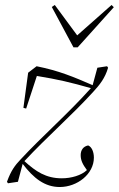

<svg xmlns="http://www.w3.org/2000/svg" viewBox="-20 -728 477 771"><path d="M74 -295 85 -292 128 -423C214 -409 264 -397 345 -374C254 -272 149 -181 62 -87C41 -65 24 -43 8 2L12 8L52 2L71 -70C115 -12 160 23 220 23C290 23 357 -29 357 -95C357 -117 349 -138 334 -144C314 -140 304 -125 304 -105C304 -84 312 -68 329 -45C307 -24 267 -12 228 -12C165 -12 124 -39 78 -81C168 -178 270 -266 356 -361C379 -386 402 -414 414 -456L410 -462L371 -456L352 -386C276 -419 217 -444 127 -462L93 -436ZM200 -708 188 -700 275 -538H292L437 -699L428 -708L290 -586Z"/></svg>

Font: Source Serif 4 Display Light
Style: Italic
Weight: 300
Italic angle: -12°
Designer: Frank Grießhammer
Foundry: Adobe Systems Incorporated
Version: Version 4.004;hotconv 1.0.117;makeotfexe 2.5.65602